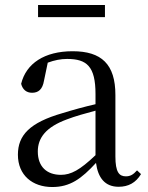

<svg xmlns="http://www.w3.org/2000/svg" viewBox="-20 -737 597 772"><path d="M133 -668H402V-717H133ZM457 14C496 14 526 -2 547 -37L531 -52C515 -34 503 -28 486 -28C459 -28 444 -45 444 -108V-355C444 -479 388 -531 272 -531C159 -531 85 -482 65 -400C71 -377 86 -364 109 -364C134 -364 151 -377 157 -413L172 -485C199 -495 224 -500 250 -500C329 -500 364 -470 364 -359V-318C320 -308 273 -295 231 -282C99 -244 52 -193 52 -115C52 -32 111 15 190 15C262 15 307 -18 366 -82C374 -22 402 14 457 14ZM364 -113C301 -53 265 -34 225 -34C169 -34 132 -66 132 -128C132 -183 165 -226 249 -257C283 -270 323 -281 364 -292Z"/></svg>

Font: Source Han Serif KR
Style: Regular
Weight: 400
Designer: Ryoko NISHIZUKA 西塚涼子 (kana & ideographs); Frank Grießhammer (Latin, Greek & Cyrillic); Wenlong ZHANG 张文龙 (bopomofo); San
Foundry: Adobe
Version: Version 2.001;hotconv 1.1.0;makeotfexe 2.6.0